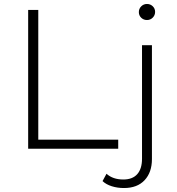

<svg xmlns="http://www.w3.org/2000/svg" viewBox="-20 -750 891 968"><path d="M122 -700H173V-46H576V0H122ZM497 163 517 126Q549 155 602 155Q648 155 672 128Q696 101 696 50V-522H746V52Q746 119 709 158.5Q672 198 605 198Q572 198 543.5 189Q515 180 497 163ZM680 -689Q680 -706 692 -718Q704 -730 721 -730Q738 -730 750 -718.5Q762 -707 762 -690Q762 -673 750 -661Q738 -649 721 -649Q704 -649 692 -660.5Q680 -672 680 -689Z"/></svg>

Font: Montserrat Atlas Light
Style: Regular
Weight: 300
Designer: Julieta Ulanovsky
Foundry: Julieta Ulanovsky
Version: Version 7.200